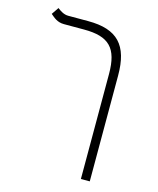

<svg xmlns="http://www.w3.org/2000/svg" viewBox="-123 -698 831 1008"><g transform="rotate(15 293.0 -194.0)"><path d="M462.4 -350.6C462.4 -514.6 396.5 -585.9 236.8 -585.9H127.9C103.5 -585.9 83 -600.6 68.4 -611.8L42 -573.2C60.1 -558.1 80.1 -537.6 117.7 -537.6H227.5C362.8 -537.6 414.1 -486.8 414.1 -346.2V224.6H462.4Z"/></g></svg>

Font: Cascadia Code PL ExtraLight
Style: Regular
Weight: 200
Monospace: yes
Designer: Aaron Bell
Foundry: Saja Typeworks
Version: Version 2404.023